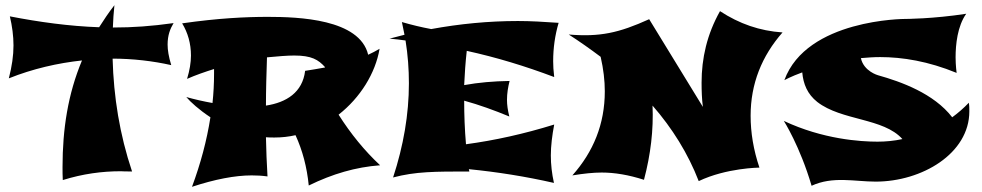

<svg xmlns="http://www.w3.org/2000/svg" viewBox="-20 -663 3783 740"><path d="M489 -2C441 -145 418 -290 414 -437C491 -437 569 -428 640 -412C630 -445 626 -470 626 -491C626 -528 636 -552 649 -574C564 -562 491 -557 418 -557H415C416 -586 418 -614 421 -643C399 -615 380 -586 362 -558C247 -562 131 -578 18 -600C27 -562 32 -524 32 -488C32 -449 26 -407 14 -361C106 -398 203 -420 296 -430C242 -301 221 -166 221 -19C221 -4 221 16 222 31C299 7 373 -3 446 -3C451 -3 457 -2 489 -2Z M1445 -26C1385 -82 1332 -147 1285 -221C1369 -287 1427 -381 1443 -475C1428 -466 1414 -459 1399 -452C1366 -590 1130 -598 1012 -598C928 -598 821 -593 682 -573C704 -537 716 -495 716 -449C716 -422 711 -392 701 -359C735 -374 770 -386 805 -397V-379C805 -341 803 -303 799 -266C765 -272 730 -280 698 -289C714 -270 747 -240 791 -211C777 -121 753 -32 720 57C808 28 886 13 950 13C969 13 990 14 1011 17C1008 -33 1006 -84 1005 -134C1016 -133 1027 -133 1038 -133C1066 -133 1093 -136 1119 -142C1146 -83 1163 -19 1170 52C1262 7 1351 -19 1445 -26ZM1114 -449C1181 -449 1207 -433 1233 -404H1232C1232 -404 1232 -403 1233 -403C1207 -398 1181 -394 1156 -390C1146 -307 1084 -268 1005 -256C1005 -317 1007 -380 1009 -442C1051 -446 1088 -449 1114 -449Z M1789 -2 1787 -11C1897 0 2005 17 2115 42C2107 6 2103 -29 2103 -64C2103 -100 2108 -141 2116 -183C2000 -147 1887 -122 1776 -107C1771 -164 1769 -222 1769 -275C1827 -259 1885 -238 1943 -214C1937 -238 1934 -259 1934 -278C1934 -303 1938 -327 1944 -351C1882 -350 1824 -345 1769 -335C1771 -379 1774 -423 1779 -467C1893 -442 2005 -408 2116 -366C2113 -390 2112 -411 2112 -427C2112 -478 2119 -527 2133 -575C2075 -579 2026 -582 1976 -582C1863 -582 1751 -571 1642 -551C1604 -558 1567 -567 1529 -578L1539 -529L1481 -514H1483C1503 -512 1523 -510 1543 -507C1552 -451 1556 -396 1556 -342C1556 -222 1535 -101 1495 21C1582 -2 1655 -2 1789 -2Z M2996 -538C2908 -544 2830 -571 2755 -620C2705 -531 2684 -439 2684 -344C2684 -314 2685 -282 2689 -251L2482 -589C2365 -536 2292 -520 2172 -530C2214 -503 2255 -474 2295 -444C2306 -396 2311 -352 2311 -311C2311 -185 2267 -78 2186 13C2229 6 2267 2 2299 2C2349 2 2403 11 2462 30C2488 -68 2499 -163 2495 -256C2571 -169 2632 -71 2673 35C2780 -16 2907 -17 2907 -17C2884 -85 2873 -152 2873 -217C2873 -340 2916 -447 2996 -538Z M3714 -267C3694 -246 3672 -227 3650 -211C3579 -303 3453 -348 3364 -373C3364 -373 3309 -388 3298 -439C3322 -441 3346 -443 3372 -443C3458 -443 3558 -427 3667 -382C3667 -382 3663 -411 3663 -442C3663 -491 3670 -562 3704 -610C3575 -590 3468 -590 3468 -590C3468 -590 3089 -590 3003 -354C3003 -354 3028 -368 3072 -384C3076 -339 3092 -300 3130 -270C3224 -197 3385 -209 3458 -127C3426 -120 3393 -117 3362 -117C3297 -117 3152 -126 3001 -197C3001 -197 3063 -100 3108 53C3190 15 3274 37 3355 37C3533 37 3716 -71 3716 -234C3716 -245 3716 -256 3714 -267Z"/></svg>

Font: Shojumaru
Style: Regular
Weight: 400
Designer: Astigmatic (AOETI)
Foundry: Astigmatic (AOETI)
Version: Version 1.000